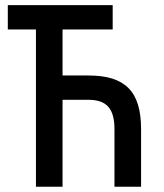

<svg xmlns="http://www.w3.org/2000/svg" viewBox="-20 -713 626 733"><path d="M417 0H518.6V-219.7C518.6 -363.8 458.5 -424.8 317.4 -424.8H218.8V-600.6H410.2V-693.4H9.8V-600.6H117.2V0H218.8V-332H317.4C387.2 -332 417 -298.3 417 -219.7Z"/></svg>

Font: CaskaydiaCove Nerd Font
Style: Regular
Weight: 400
Designer: Aaron Bell
Foundry: Saja Typeworks
Version: Version 2111.1;Nerd Fonts 2.3.3